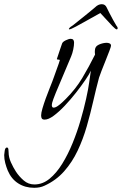

<svg xmlns="http://www.w3.org/2000/svg" viewBox="-170 -563 581 915"><path d="M-7 332Q-50 332 -83 311Q-116 290 -133 250Q-140 233 -145 214Q-150 195 -150 176Q-150 170 -147.5 155Q-145 140 -137 140Q-131 140 -130 149Q-129 158 -129 162Q-129 186 -118 210.5Q-107 235 -94 255Q-79 278 -57 297Q-35 316 -6 316Q33 316 66 289Q99 262 126.5 217.5Q154 173 176 119Q198 65 214 10Q230 -45 240.5 -92.5Q251 -140 255 -170L263 -226Q256 -210 236.5 -181.5Q217 -153 191.5 -120.5Q166 -88 138.5 -59Q111 -30 86 -11.5Q61 7 43 7Q33 7 29.5 2Q26 -3 26 -13Q26 -25 32.5 -47Q39 -69 48 -94Q57 -119 66 -141Q75 -163 79 -174Q81 -179 86.5 -194.5Q92 -210 98.5 -228Q105 -246 110 -260Q115 -274 115 -276Q115 -279 108 -279Q101 -279 101 -282L107 -300Q112 -314 116.5 -328.5Q121 -343 126 -356Q129 -364 143.5 -371Q158 -378 167 -378Q183 -378 183 -360Q183 -346 179 -327Q175 -308 169 -294L96 -121Q92 -111 84.5 -91.5Q77 -72 77 -61Q77 -57 79 -53.5Q81 -50 85 -50Q94 -50 105.5 -58Q117 -66 128 -76.5Q139 -87 144 -92Q191 -139 222.5 -192Q254 -245 283 -303Q282 -308 282 -312Q282 -316 282 -320Q282 -342 301.5 -350.5Q321 -359 339 -359Q346 -359 352.5 -356Q359 -353 359 -345Q359 -341 351.5 -321Q344 -301 333.5 -275Q323 -249 314 -226Q305 -203 302 -193Q288 -141 274.5 -81.5Q261 -22 243.5 39Q226 100 200 155Q174 210 135.5 253.5Q97 297 42 322Q21 332 -7 332ZM160 -423Q160 -423 159 -423.5Q158 -424 158 -425Q160 -430 166.5 -435Q173 -440 177 -442Q189 -452 209.5 -468Q230 -484 250.5 -501Q271 -518 283 -528Q298 -543 315 -543Q331 -543 338 -528Q343 -518 351.5 -501Q360 -484 369 -468Q378 -452 384 -442Q386 -440 389 -435Q392 -430 390 -425Q388 -423 386 -423Q381 -423 365.5 -439Q350 -455 333.5 -473.5Q317 -492 308 -501Q281 -486 249 -468Q217 -450 192 -436.5Q167 -423 160 -423Z"/></svg>

Font: Moon Dance
Style: Regular
Weight: 400
Designer: Robert E. Leuschke
Foundry: Robert E. Leuschke
Version: Version 1.010; ttfautohint (v1.8.3)